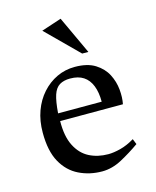

<svg xmlns="http://www.w3.org/2000/svg" viewBox="-106 -756 685 842"><g transform="rotate(-15 236.0 -335.0)"><path d="M254 12Q197 12 149 -11.5Q101 -35 73 -85.5Q45 -136 45 -219Q45 -273 61 -317Q77 -361 106 -393.5Q135 -426 173 -444Q211 -462 255 -462Q312 -462 347 -440Q382 -418 399 -385Q416 -352 419.5 -315.5Q423 -279 417 -249H132Q131 -180 153 -136.5Q175 -93 213 -73.5Q251 -54 299 -54Q323 -54 354.5 -62Q386 -70 419 -90L429 -65Q388 -36 343.5 -12Q299 12 254 12ZM132 -284H330Q330 -327 318 -357Q306 -387 282.5 -402.5Q259 -418 222 -418Q193 -418 174 -406.5Q155 -395 145.5 -366.5Q136 -338 132 -284ZM302 -510 159 -652 250 -682 330 -510Z"/></g></svg>

Font: Ancizar Serif Light
Style: Regular
Weight: 400
Version: Version 8.100